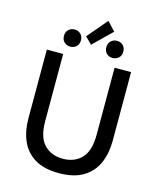

<svg xmlns="http://www.w3.org/2000/svg" viewBox="-139 -1056 969 1169"><g transform="rotate(15 345.5 -472.0)"><path d="M344 15Q250 15 191.5 -21Q133 -57 106.5 -119Q80 -181 80 -259V-693H183V-270Q183 -167 228 -121.5Q273 -76 345 -76Q418 -76 462.5 -122Q507 -168 507 -270V-693H611V-259Q611 -181 584 -119Q557 -57 498 -21Q439 15 344 15ZM332 -791 290 -833 397 -959 448 -904ZM213 -747Q190 -747 174.5 -761.5Q159 -776 159 -801Q159 -826 174.5 -840.5Q190 -855 213 -855Q235 -855 250.5 -840.5Q266 -826 266 -801Q266 -776 250.5 -761.5Q235 -747 213 -747ZM479 -747Q457 -747 441.5 -761.5Q426 -776 426 -801Q426 -826 441.5 -840.5Q457 -855 479 -855Q502 -855 517.5 -840.5Q533 -826 533 -801Q533 -776 517.5 -761.5Q502 -747 479 -747Z"/></g></svg>

Font: Ubuntu Sans Medium
Style: Regular
Weight: 500
Designer: Dalton Maag Ltd
Foundry: Dalton Maag Ltd
Version: Version 1.006; ttfautohint (v1.8.4.7-5d5b)